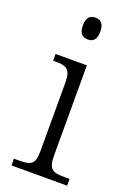

<svg xmlns="http://www.w3.org/2000/svg" viewBox="-145 -805 592 859"><g transform="rotate(20 151.0 -375.0)"><path d="M155 -646C178 -646 196 -658 196 -698C196 -738 178 -750 155 -750C131 -750 113 -738 113 -698C113 -658 131 -646 155 -646ZM27 0H292V-32H271C213 -32 191 -39 191 -105V-536H42V-504H52C103 -504 127 -497 127 -431V-102C127 -38 105 -32 47 -32H27Z"/></g></svg>

Font: Noto Serif Telugu Light
Style: Regular
Weight: 300
Designer: Jelle Bosma - Monotype Design Team
Foundry: Monotype Imaging Inc.
Version: Version 2.005